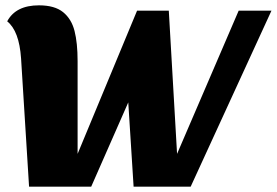

<svg xmlns="http://www.w3.org/2000/svg" viewBox="-20 -700 1038 720"><path d="M7 -620Q39 -680 126 -680Q185 -680 216.5 -654.5Q248 -629 259.5 -584Q271 -539 271 -471V-123L494 -660H613L644 -123L875 -660H998L695 0H481L461 -316L322 0H89L59 -481Q52 -584 7 -620Z"/></svg>

Font: Sansita ExtraBold Italic
Style: Regular
Weight: 800
Italic angle: -11°
Designer: Pablo Cosgaya
Foundry: Omnibus-Type
Version: Version 1.006